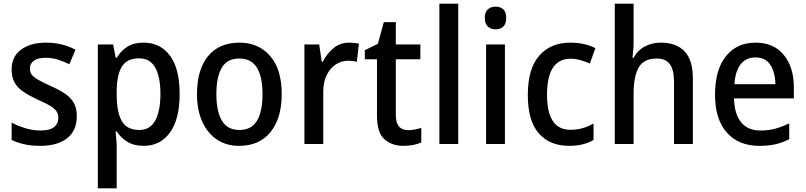

<svg xmlns="http://www.w3.org/2000/svg" viewBox="-20 -831 4364 1040"><path d="M396 -202Q396 -123 343.5 -82Q291 -41 198 -41Q149 -41 111.5 -49.5Q74 -58 43 -73V-167Q74 -150 116 -137Q158 -124 199 -124Q249 -124 272.5 -142.5Q296 -161 296 -193Q296 -212 287 -226.5Q278 -241 254.5 -256Q231 -271 185 -291Q140 -312 108 -333Q76 -354 59.5 -383Q43 -412 43 -456Q43 -524 94 -562Q145 -600 230 -600Q274 -600 313 -590.5Q352 -581 389 -562L356 -483Q325 -498 293.5 -508Q262 -518 227 -518Q186 -518 164 -502.5Q142 -487 142 -460Q142 -440 152 -426.5Q162 -413 186.5 -399Q211 -385 255 -365Q298 -346 330 -325Q362 -304 379 -275Q396 -246 396 -202Z M758 -600Q848 -600 900.5 -530Q953 -460 953 -321Q953 -185 900.5 -113Q848 -41 759 -41Q706 -41 670 -63Q634 -85 612 -119H606Q608 -99 610 -76.5Q612 -54 612 -37V189H510V-590H593L607 -518H612Q635 -556 670 -578Q705 -600 758 -600ZM733 -515Q669 -515 641 -471.5Q613 -428 612 -338V-319Q612 -224 639.5 -175.5Q667 -127 735 -127Q793 -127 821 -178.5Q849 -230 849 -322Q849 -414 821 -464.5Q793 -515 733 -515Z M1506 -321Q1506 -192 1446 -116.5Q1386 -41 1275 -41Q1206 -41 1155 -75Q1104 -109 1075.5 -172Q1047 -235 1047 -321Q1047 -454 1107 -527Q1167 -600 1278 -600Q1380 -600 1443 -528Q1506 -456 1506 -321ZM1152 -321Q1152 -228 1182 -177.5Q1212 -127 1277 -127Q1342 -127 1372 -177Q1402 -227 1402 -321Q1402 -415 1371.5 -464.5Q1341 -514 1276 -514Q1211 -514 1181.5 -464.5Q1152 -415 1152 -321Z M1871 -600Q1884 -600 1898 -598.5Q1912 -597 1924 -595L1913 -496Q1903 -499 1890 -500.5Q1877 -502 1866 -502Q1829 -502 1798 -481.5Q1767 -461 1749 -423Q1731 -385 1731 -333V-51H1629V-590H1709L1723 -496H1728Q1750 -540 1786 -570Q1822 -600 1871 -600Z M2191 -126Q2209 -126 2228 -129.5Q2247 -133 2262 -139V-60Q2245 -51 2219 -46Q2193 -41 2165 -41Q2102 -41 2062 -77Q2022 -113 2022 -205V-510H1956V-559L2027 -594L2059 -711H2124V-590H2257V-510H2124V-208Q2124 -126 2191 -126Z M2462 -51H2360V-811H2462Z M2665 -795Q2690 -795 2706 -780.5Q2722 -766 2722 -734Q2722 -702 2706 -687Q2690 -672 2665 -672Q2639 -672 2622.5 -687Q2606 -702 2606 -734Q2606 -766 2622.5 -780.5Q2639 -795 2665 -795ZM2715 -590V-51H2613V-590Z M3063 -41Q2958 -41 2898.5 -108.5Q2839 -176 2839 -317Q2839 -459 2901 -529.5Q2963 -600 3069 -600Q3111 -600 3146 -591.5Q3181 -583 3205 -570L3175 -487Q3150 -498 3123 -505.5Q3096 -513 3071 -513Q2943 -513 2943 -318Q2943 -128 3069 -128Q3106 -128 3136.5 -137Q3167 -146 3195 -162V-73Q3142 -41 3063 -41Z M3412 -608Q3412 -584 3410 -559.5Q3408 -535 3406 -518H3412Q3434 -559 3473 -579.5Q3512 -600 3559 -600Q3644 -600 3688.5 -552.5Q3733 -505 3733 -407V-51H3631V-389Q3631 -452 3608.5 -483Q3586 -514 3538 -514Q3467 -514 3439.5 -465.5Q3412 -417 3412 -323V-51H3310V-811H3412Z M4073 -600Q4171 -600 4225.5 -533.5Q4280 -467 4280 -358V-298H3956Q3958 -213 3994.5 -168.5Q4031 -124 4099 -124Q4143 -124 4179.5 -134Q4216 -144 4255 -163V-77Q4218 -58 4180 -49.5Q4142 -41 4093 -41Q3980 -41 3916.5 -113.5Q3853 -186 3853 -317Q3853 -453 3912 -526.5Q3971 -600 4073 -600ZM4072 -520Q4022 -520 3992.5 -483.5Q3963 -447 3958 -375H4180Q4179 -438 4153 -479Q4127 -520 4072 -520Z"/></svg>

Font: Noto Sans Tamil UI SemiCondensed Medium
Style: Regular
Weight: 500
Width: 4
Designer: Jelle Bosma - Monotype Design Team
Foundry: Monotype Imaging Inc.
Version: Version 2.004; ttfautohint (v1.8.4.7-5d5b)